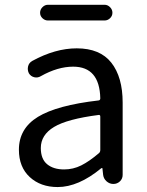

<svg xmlns="http://www.w3.org/2000/svg" viewBox="-20 -755 603 788"><path d="M216.8 12.7Q146.5 12.7 102.1 -28.3Q57.6 -69.3 57.6 -140.6Q57.6 -227.5 135.7 -275.4Q213.9 -323.2 384.8 -342.8Q391.6 -343.8 391.6 -351.6Q388.7 -481.4 280.3 -481.4Q216.8 -481.4 147.5 -442.4Q134.8 -434.6 120.6 -438Q106.4 -441.4 98.6 -454.1Q91.8 -467.8 95.2 -482.4Q98.6 -497.1 112.3 -504.9Q207 -556.6 294.9 -556.6Q390.6 -556.6 437 -497.6Q483.4 -438.5 483.4 -334V-37.1Q483.4 -21.5 472.2 -10.7Q460.9 0 445.3 0Q429.7 0 417.5 -10.7Q405.3 -21.5 403.3 -37.1L400.4 -63.5Q400.4 -65.4 398.9 -65.4Q397.5 -65.4 395.5 -64.5Q301.8 12.7 216.8 12.7ZM243.2 -59.6Q280.3 -59.6 313.5 -76.2Q346.7 -92.8 386.7 -127Q391.6 -131.8 391.6 -139.6V-276.4Q391.6 -284.2 384.8 -283.2Q255.9 -266.6 201.7 -233.9Q147.5 -201.2 147.5 -147.5Q147.5 -102.5 173.3 -81.1Q199.2 -59.6 243.2 -59.6ZM176.8 -670.9Q164.1 -670.9 154.3 -680.2Q144.5 -689.5 144.5 -702.6Q144.5 -715.8 154.3 -725.6Q164.1 -735.4 176.8 -735.4H409.2Q421.9 -735.4 431.6 -725.6Q441.4 -715.8 441.4 -702.6Q441.4 -689.5 431.6 -680.2Q421.9 -670.9 409.2 -670.9Z"/></svg>

Font: Gen Jyuu Gothic Regular
Style: Regular
Weight: 400
Designer: [Source Han Sans]
Ryoko NISHIZUKA  (kana & ideographs); Paul D. Hunt (Latin, Greek & Cyrillic); Wenlong ZHANG  (bopomofo
Version: Version 1.002.20150607